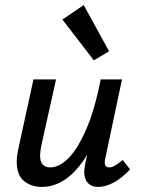

<svg xmlns="http://www.w3.org/2000/svg" viewBox="-20 -731 556 757"><path d="M493 -63Q427 6 366 6Q341 6 326.5 -9.5Q312 -25 312 -54Q312 -63 316 -85L324 -121Q246 6 145 6Q104 6 75 -17Q46 -40 46 -94Q46 -117 54 -152L112 -418H201L144 -162Q138 -132 138 -118Q138 -71 178 -71Q214 -71 250.5 -108Q287 -145 320.5 -222.5Q354 -300 377 -418H461L396 -111Q393 -99 393 -90Q393 -71 411 -71Q421 -71 433 -78Q445 -85 464 -100ZM226 -654 310 -711 410 -529 350 -493Z"/></svg>

Font: Ysabeau Semibold
Style: Italic
Weight: 600
Italic angle: -12°
Designer: Christian Thalmann (Catharsis Fonts)
Version: Version 0.003